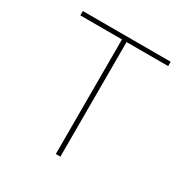

<svg xmlns="http://www.w3.org/2000/svg" viewBox="-128 -623 699 727"><g transform="rotate(30 222.0 -260.0)"><path d="M212 0H232V-501H414V-520H30V-501H212Z"/></g></svg>

Font: Fixel Text Thin
Style: Regular
Weight: 100
Width: 4
Designer: AlfaBravo + MacPaw
Foundry: Kyrylo Tkachov, Marchela Mozhyna, Serhii Makarenko, Maria Weinstein, Zakhar Kryvoshyya
Version: Version 1.211